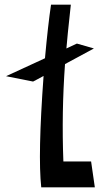

<svg xmlns="http://www.w3.org/2000/svg" viewBox="-20 -804 430 824"><path d="M371 -111 387 0H157Q142 -137 167 -478L122 -454L6 -477L173 -554Q186 -697 199 -784H284Q268 -637 265 -596L310 -617L383 -596L259 -529Q244 -321 252 -111Z"/></svg>

Font: OpenDyslexic
Style: Regular
Weight: 400
Designer: Abbie Gonzalez
Version: Version 0.920;hotconv 1.0.109;makeotfexe 2.5.65596